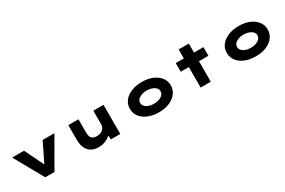

<svg xmlns="http://www.w3.org/2000/svg" viewBox="114 -1866 4524 3044"><g transform="rotate(-30 2375.5 -343.5)"><path d="M394 0 96 -533H313L512 -125L454 -123L654 -533H870L563 0Z M1362 11Q1289 11 1235.5 -21Q1182 -53 1153 -114.5Q1124 -176 1124 -264V-533H1310V-293Q1310 -245 1321.5 -214.5Q1333 -184 1360.5 -169.5Q1388 -155 1433 -155Q1462 -155 1489 -163.5Q1516 -172 1537 -189Q1558 -206 1570 -230.5Q1582 -255 1582 -286V-533H1768V0H1596L1586 -108L1621 -120Q1608 -90 1573.5 -59.5Q1539 -29 1485.5 -9Q1432 11 1362 11Z M2473 10Q2363 10 2278 -25.5Q2193 -61 2145.5 -123.5Q2098 -186 2098 -267Q2098 -349 2145.5 -411Q2193 -473 2278 -508.5Q2363 -544 2473 -544Q2585 -544 2668.5 -508.5Q2752 -473 2799.5 -411Q2847 -349 2847 -267Q2847 -186 2799.5 -123.5Q2752 -61 2668.5 -25.5Q2585 10 2473 10ZM2473 -147Q2525 -147 2567 -162Q2609 -177 2634.5 -204.5Q2660 -232 2659 -267Q2660 -304 2634.5 -331Q2609 -358 2567 -373Q2525 -388 2473 -388Q2422 -388 2379 -373Q2336 -358 2311 -331Q2286 -304 2286 -267Q2286 -232 2311 -204.5Q2336 -177 2379 -162Q2422 -147 2473 -147Z M3239 0V-698H3425V0ZM3091 -375V-533H3598V-375Z M4247 10Q4137 10 4052 -25.5Q3967 -61 3919.5 -123.5Q3872 -186 3872 -267Q3872 -349 3919.5 -411Q3967 -473 4052 -508.5Q4137 -544 4247 -544Q4359 -544 4442.5 -508.5Q4526 -473 4573.5 -411Q4621 -349 4621 -267Q4621 -186 4573.5 -123.5Q4526 -61 4442.5 -25.5Q4359 10 4247 10ZM4247 -147Q4299 -147 4341 -162Q4383 -177 4408.5 -204.5Q4434 -232 4433 -267Q4434 -304 4408.5 -331Q4383 -358 4341 -373Q4299 -388 4247 -388Q4196 -388 4153 -373Q4110 -358 4085 -331Q4060 -304 4060 -267Q4060 -232 4085 -204.5Q4110 -177 4153 -162Q4196 -147 4247 -147Z"/></g></svg>

Font: Lexend Zetta ExtraBold
Style: Regular
Weight: 800
Designer: Bonnie Shaver-Troup, Thomas Jockin
Foundry: Lexend
Version: Version 1.007